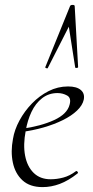

<svg xmlns="http://www.w3.org/2000/svg" viewBox="-20 -752 379 784"><path d="M285 -727 299 -478Q299 -475 293 -474.5Q287 -474 287 -477L261 -643L175 -474Q174 -472 169 -473.5Q164 -475 165 -478L266 -727Q268 -732 276.5 -732Q285 -732 285 -727ZM154 12Q102 12 72 -15.5Q42 -43 32.5 -88Q23 -133 33 -185Q39 -222 59.5 -260Q80 -298 110.5 -329.5Q141 -361 178.5 -380Q216 -399 258 -399Q293 -399 310 -384.5Q327 -370 322 -345Q317 -322 294.5 -300.5Q272 -279 236.5 -261.5Q201 -244 157.5 -231.5Q114 -219 67 -213L69 -226Q147 -237 200.5 -261.5Q254 -286 264 -324Q272 -352 254 -362Q236 -372 215 -372Q179 -372 152 -351Q125 -330 108.5 -295Q92 -260 85 -218Q74 -161 82.5 -116.5Q91 -72 117.5 -46Q144 -20 187 -20Q212 -20 238.5 -27Q265 -34 290 -53Q293 -55 296.5 -51Q300 -47 297 -44Q259 -14 224 -1Q189 12 154 12Z"/></svg>

Font: Cormorant Light
Style: Italic
Weight: 300
Italic angle: -10°
Designer: Christian Thalmann (Catharsis Fonts)
Foundry: Catharsis Fonts
Version: Version 4.000